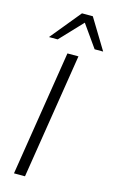

<svg xmlns="http://www.w3.org/2000/svg" viewBox="-140 -990 629 1044"><g transform="rotate(15 175.0 -468.0)"><path d="M53 0 165 -705H227L115 0ZM45 -765 185 -936H246L350 -765H302L213 -891L94 -765Z"/></g></svg>

Font: Nunito Sans 12pt Light
Style: Italic
Weight: 300
Italic angle: -9°
Designer: Vernon Adams
Foundry: Vernon Adams
Version: Version 3.101;gftools[0.9.27]